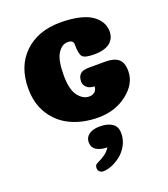

<svg xmlns="http://www.w3.org/2000/svg" viewBox="-182 -819 1147 1309"><g transform="rotate(-20 391.0 -164.0)"><path d="M452 -517Q452 -548 411 -548Q369 -548 339 -501Q309 -454 309 -344Q309 -242 343.5 -195.5Q378 -149 425 -149Q449 -149 465 -163Q481 -177 481 -202Q446 -202 426 -220Q406 -238 406 -263Q406 -299 425 -317Q444 -335 490 -335H611Q669 -335 701 -310Q733 -285 733 -222Q733 -130 645 -61.5Q557 7 436 7Q325 7 238.5 -33Q152 -73 101.5 -152.5Q51 -232 51 -341Q51 -503 149 -597Q247 -691 409 -691Q488 -691 547 -677Q606 -663 640 -638Q674 -613 690 -583Q706 -553 706 -518Q706 -499 700 -481.5Q694 -464 678.5 -446.5Q663 -429 631 -418Q599 -407 554 -407Q488 -407 470 -426.5Q452 -446 452 -517ZM313 142Q313 109 341 88Q369 67 421 67Q475 67 509 89Q543 111 543 162Q543 186 536.5 209Q530 232 519.5 250Q509 268 495 284.5Q481 301 465 313Q449 325 432 335Q415 345 398.5 351Q382 357 367.5 360Q353 363 341 363Q324 363 313.5 353Q303 343 303 327Q303 305 318 298Q363 276 383.5 260.5Q404 245 421 219Q374 219 343.5 200.5Q313 182 313 142Z"/></g></svg>

Font: Coiny 2.0
Style: Regular
Weight: 400
Version: Version 1.001 July 11, 2018